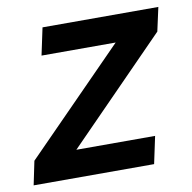

<svg xmlns="http://www.w3.org/2000/svg" viewBox="-103 -589 652 653"><g transform="rotate(-10 223.5 -262.0)"><path d="M-21 -82 321 -430H65L85 -524H485L467 -442L126 -94H398L378 0H-38Z"/></g></svg>

Font: Raleway Thin
Style: Bold Italic
Weight: 700
Italic angle: -12°
Version: Version 4.026